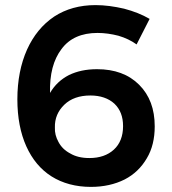

<svg xmlns="http://www.w3.org/2000/svg" viewBox="-20 -726 673 752"><path d="M444 -586C471 -578 494 -567 515 -552L566 -652C537 -669 504 -682 466 -692C427 -701 390 -706 354 -706C292 -706 238 -691 192 -661C146 -630 111 -587 86 -532C61 -476 48 -411 48 -337C48 -266 60 -204 83 -153C106 -102 139 -62 182 -35C225 -8 277 6 336 6C386 6 430 -4 468 -23C505 -42 534 -70 555 -106C576 -141 586 -183 586 -231C586 -299 566 -353 525 -394C484 -435 429 -455 360 -455C317 -455 281 -447 250 -432C219 -416 194 -393 176 -362C174 -435 189 -492 221 -534C252 -576 299 -597 362 -597C389 -597 417 -593 444 -586ZM232 -316C257 -340 291 -352 334 -352C373 -352 405 -341 428 -320C451 -298 462 -269 462 -232C462 -193 450 -162 426 -140C402 -118 370 -107 330 -107C300 -107 275 -113 255 -125C234 -136 219 -151 209 -170C199 -188 194 -207 195 -227C194 -262 207 -292 232 -316Z"/></svg>

Font: Argentum Sans Medium
Style: Regular
Weight: 500
Designer: Julieta Ulanovsky
Foundry: Julieta Ulanovsky
Version: Version 5.001;January 29, 2019;FontCreator 11.5.0.2425 64-bi